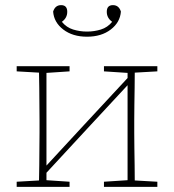

<svg xmlns="http://www.w3.org/2000/svg" viewBox="-20 -728 678 748"><path d="M385 -450V-470H593V-450L505 -445Q505 -419 504.5 -386Q504 -353 503.5 -319.5Q503 -286 503 -260V-210Q503 -184 503.5 -151Q504 -118 504.5 -84.5Q505 -51 505 -25L593 -20V0H385V-20L477 -26V-396L322 -229L161 -55V-26L251 -20V0H45V-20L132 -25Q133 -51 133 -84.5Q133 -118 133.5 -151Q134 -184 134 -210V-260Q134 -286 133.5 -319.5Q133 -353 133 -386Q133 -419 132 -445L45 -450V-470H251V-450L161 -444V-83L308 -242L477 -424V-444ZM319 -585Q263 -585 226.5 -613Q190 -641 187 -683Q195 -708 218 -708Q242 -708 242 -682Q242 -658 221 -643Q239 -621 265 -613Q291 -605 319 -605Q347 -605 373 -613Q399 -621 417 -643Q396 -658 396 -682Q396 -708 420 -708Q443 -708 451 -683Q448 -641 411.5 -613Q375 -585 319 -585Z"/></svg>

Font: Source Serif 4 ExtraLight
Style: Regular
Weight: 200
Designer: Frank Grießhammer
Foundry: Adobe
Version: Version 4.005;hotconv 1.1.0;makeotfexe 2.6.0